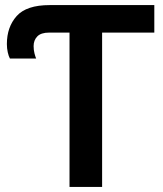

<svg xmlns="http://www.w3.org/2000/svg" viewBox="-20 -734 642 754"><path d="M253 0V-606H173Q141 -606 126.5 -591Q112 -576 112 -553Q112 -537 115.5 -524Q119 -511 122 -504H19Q14 -513 10.5 -528.5Q7 -544 7 -561Q7 -628 45.5 -671Q84 -714 175 -714H586V-606H381V0Z"/></svg>

Font: Noto Sans SemiBold
Style: Regular
Weight: 600
Designer: Monotype Design Team
Foundry: Monotype Imaging Inc.
Version: Version 2.007